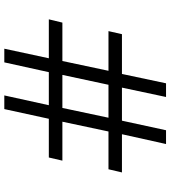

<svg xmlns="http://www.w3.org/2000/svg" viewBox="30 -820 790 891"><g transform="rotate(-90 425.5 -375.0)"><path d="M247.6 -204.6H70.3L85 -267.1H260.3L305.7 -481H125L139.6 -543.9H319.3L364.3 -750.5H427.7L382.3 -543.9H535.6L581.1 -750.5H644.5L600.1 -543.9H780.8L765.6 -481H587.4L542 -267.1H726.1L711.9 -204.6H527.3L483.9 0H420.4L463.9 -204.6H310.5L266.1 0H202.1ZM369.6 -481 324.2 -267.1H477.1L522.9 -481Z"/></g></svg>

Font: Pinar-FD Medium
Style: Regular
Weight: 500
Designer: Amin Abedi
Version: Version 3.000